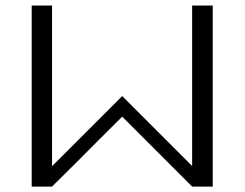

<svg xmlns="http://www.w3.org/2000/svg" viewBox="-20 -687 902 707"><path d="M687.5 0 430 -257.5Q330 -158.3 263.3 -90.8L171.7 0H96.7V-666.7H171.7V-75L430 -333.3L687.5 -75.8V-666.7H763.3V0Z"/></svg>

Font: 0xA000
Style: Regular
Weight: 400
Version: Version 0.1